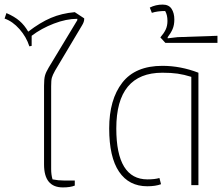

<svg xmlns="http://www.w3.org/2000/svg" viewBox="-20 -807 975 837"><path d="M172 -90V-433Q172 -462 176 -477Q180 -492 192 -512L317 -719V-725Q269 -725 214.5 -704Q160 -683 118 -651V-607L108 -605Q95 -646 65 -680Q35 -714 0 -726L8 -750Q43 -735 65 -716Q87 -697 103 -669Q155 -709 202 -729Q249 -749 306 -754L347 -727V-723Q347 -712 338 -697L220 -499Q209 -479 206 -468Q203 -457 203 -431V-70Q203 -45 209 -25Q234 -20 260 -20H306V2Q287 10 254 10Q172 10 172 -90Z M456 -247Q456 -373 513 -446.5Q570 -520 688 -520Q767 -520 845 -490V0H814V-472Q782 -482 754 -486Q726 -490 688 -490Q487 -490 487 -247Q487 -25 623 -25Q655 -25 675 -31L682 -4Q658 5 622 5Q542 5 499 -58.5Q456 -122 456 -247Z M679 -644Q694 -661 702 -677.5Q710 -694 710 -716Q710 -742 700 -759Q666 -759 642 -751L633 -774Q659 -787 689 -787Q716 -787 728 -768.5Q740 -750 740 -722Q740 -698 732.5 -680.5Q725 -663 711 -645V-640L754 -645L928 -651V-620H701Z"/></svg>

Font: Athiti ExtraLight
Style: Regular
Weight: 275
Designer: CadsonDemak Team
Foundry: CadsonDemak
Version: Version 1.033